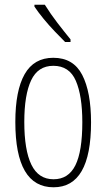

<svg xmlns="http://www.w3.org/2000/svg" viewBox="-20 -784 452 814"><path d="M366 -265Q366 10 207 10Q45 10 45 -267Q45 -400 84.5 -469.5Q124 -539 206 -539Q291 -539 328.5 -466.5Q366 -394 366 -265ZM83 -267Q83 -148 113 -86Q143 -24 207 -24Q270 -24 299.5 -83Q329 -142 329 -266Q329 -378 301.5 -441.5Q274 -505 206 -505Q141 -505 112 -443.5Q83 -382 83 -267ZM170 -764Q195 -724 223.5 -687Q252 -650 279 -617V-606H256Q237 -625 212.5 -650.5Q188 -676 165 -704Q142 -732 126 -756V-764Z"/></svg>

Font: Noto Sans Lao ExtraCondensed ExtraLight
Style: Regular
Weight: 200
Width: 2
Designer: Monotype Design Team
Foundry: Monotype Imaging Inc.
Version: Version 2.003; ttfautohint (v1.8.4.7-5d5b)